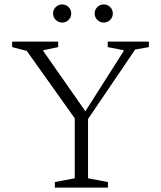

<svg xmlns="http://www.w3.org/2000/svg" viewBox="-20 -848 728 868"><path d="M228 0V-25L318 -42V-313L101 -618L35 -635V-660H243V-635L176 -621V-617L366 -345L539 -617V-621L467 -635V-660H653V-635L591 -624L378 -310V-42L468 -25V0ZM261 -746Q244 -746 232 -758Q220 -770 220 -787Q220 -804 232 -816Q244 -828 261 -828Q278 -828 290 -816Q302 -804 302 -787Q302 -770 290 -758Q278 -746 261 -746ZM449 -746Q432 -746 420 -758Q408 -770 408 -787Q408 -804 420 -816Q432 -828 449 -828Q466 -828 478 -816Q490 -804 490 -787Q490 -770 478 -758Q466 -746 449 -746Z"/></svg>

Font: Spectral SC ExtraLight
Style: Regular
Weight: 275
Designer: Jean-Baptiste Levee
Foundry: Production Type
Version: Version 2.001